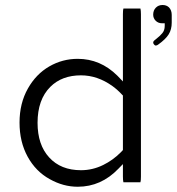

<svg xmlns="http://www.w3.org/2000/svg" viewBox="-20 -728 690 749"><path d="M295.9 -64Q217.3 -64 171.9 -113.8Q126.5 -163.1 126.5 -249Q126.5 -339.4 176.3 -389.2Q221.2 -434.1 295.9 -434.1Q360.4 -434.1 418.9 -392.1Q439 -377.4 456.5 -358.4L459.5 -355.5V-142.6Q453.6 -136.2 450.7 -133.3Q420.4 -103 382.8 -84.5Q341.3 -64 295.9 -64ZM586.9 -550.3Q592.8 -550.3 597.2 -554.2Q626 -574.7 638.2 -594.2Q649.9 -613.3 649.9 -639.6V-669.9Q649.9 -688 639.2 -699.2Q629.4 -708.5 614.3 -708.5Q598.1 -708.5 587.9 -698Q577.6 -687.5 577.6 -670.9Q577.6 -656.7 587.4 -647Q597.2 -637.2 612.3 -637.2H622.6V-627Q622.6 -609.4 612.8 -598.1Q605 -588.4 586.4 -573.7Q577.6 -567.4 577.6 -562.5Q577.6 -557.6 581.3 -554Q585 -550.3 586.9 -550.3ZM461.4 -694.8Q459.5 -688.5 459.5 -672.9V-410.2Q439.9 -430.7 438 -432.6Q371.6 -498.5 283.2 -498.5Q223.6 -498.5 172.1 -468.8Q120.6 -439 88.9 -382.8Q56.2 -325.2 56.2 -249.8Q56.2 -174.3 87.9 -116.7Q119.6 -59.1 173.8 -29.3Q226.6 0.5 283.2 0.5Q374.5 0.5 441.9 -69.8L459.5 -87.9V-39.1Q459.5 -24.9 461.4 -17.1H527.8Q529.8 -23.4 529.8 -39.1V-672.9Q529.8 -687 527.8 -694.8Z"/></svg>

Font: YuPearl-ExtraLight
Style: ExtraLight
Weight: 200
Designer: Max Yao
Foundry: Max-Everyday
Version: Version 1.011; ttfautohint (v1.8.3)